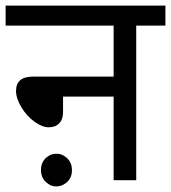

<svg xmlns="http://www.w3.org/2000/svg" viewBox="-20 -642 609 684"><path d="M181.2 -94.2Q195.3 -94.7 208 -86.9Q236.3 -69.8 236.3 -35.6Q236.3 -2 208 14.6Q195.3 22 180.7 22Q166 22.5 154.3 14.6Q126 -2.4 126 -36.1Q126 -70.3 153.8 -86.9Q166.5 -94.7 181.2 -94.2ZM0 -550.8V-622.1H569.3V-550.8H465.3V0H384.8V-297.9H204.6V-244.1Q205.1 -217.8 191.4 -203.1Q177.7 -188.5 153.8 -188.5Q129.9 -188.5 102.1 -209Q74.2 -229.5 55.7 -260.7Q37.1 -291.5 37.1 -317.9Q37.1 -369.1 97.7 -369.1H384.8V-550.8Z"/></svg>

Font: NotoSans
Style: Regular
Weight: 400
Designer: Monotype Design team
Foundry: Monotype Imaging Inc.
Version: Version 1.04